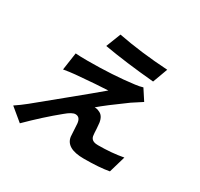

<svg xmlns="http://www.w3.org/2000/svg" viewBox="-176 -1028 1351 1300"><g transform="rotate(30 500.0 -377.5)"><path d="M413 -808Q592 -773 806 -760L763 -643Q539 -663 368 -693ZM780 -493Q773 -489 703 -443Q562 -341 508 -294Q529 -294 543 -286Q580 -273 588 -219L592 -173Q593 -142 595 -129Q597 -83 654 -83Q763 -83 852 -100L814 30Q739 44 617 44Q479 44 467 -41Q466 -51 461 -141Q456 -189 419 -189Q393 -189 346 -149Q238 -61 123 53L24 -29Q66 -57 107 -90L300 -248Q463 -381 531 -439Q453 -436 282 -421Q240 -417 194 -409L214 -546Q248 -543 308 -543Q505 -543 667 -564Q701 -568 726 -576Z"/></g></svg>

Font: KaiGen Gothic CN Bold
Style: Bold
Weight: 700
Designer: Ryoko NISHIZUKA  (kana & ideographs); Paul D. Hunt (Latin, Greek & Cyrillic); Wenlong ZHANG  (bopomofo); Sandoll Communi
Foundry: Adobe Systems Incorporated
Version: Version 1.002.20150501